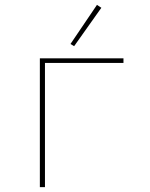

<svg xmlns="http://www.w3.org/2000/svg" viewBox="-20 -770 616 790"><path d="M144 0H165V-511H488V-530H144ZM285 -580 397 -738 379 -750 270 -589Z"/></svg>

Font: Iosevka Sparkle Thin
Style: Regular
Weight: 100
Designer: Belleve Invis
Foundry: Belleve Invis
Version: Version 4.5.0; ttfautohint (v1.8.3)